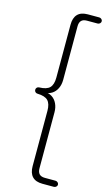

<svg xmlns="http://www.w3.org/2000/svg" viewBox="-152 -893 623 1122"><g transform="rotate(15 160.0 -332.5)"><path d="M149 95V-239Q149 -282 130.5 -301Q112 -320 67 -321Q59 -321 53.5 -326.5Q48 -332 48 -340Q48 -348 53.5 -353.5Q59 -359 67 -359Q112 -360 130.5 -379Q149 -398 149 -441V-760Q149 -802 169.5 -823.5Q190 -845 231 -845H300Q308 -845 314 -839.5Q320 -834 320 -827Q320 -819 314 -813.5Q308 -808 300 -808H236Q213 -808 202 -796.5Q191 -785 191 -762V-438Q191 -409 180 -386Q169 -363 149.5 -350.5Q130 -338 105 -338V-342Q130 -342 149.5 -329.5Q169 -317 180 -294Q191 -271 191 -242V97Q191 120 202 131.5Q213 143 236 143H300Q308 143 314 148.5Q320 154 320 162Q320 169 314 174.5Q308 180 300 180H231Q190 180 169.5 158.5Q149 137 149 95Z"/></g></svg>

Font: SN Pro Thin
Style: Regular
Weight: 200
Designer: Tobias Whetton
Foundry: Supernotes
Version: Version 1.003;Glyphs 3.3 (3324)